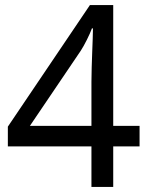

<svg xmlns="http://www.w3.org/2000/svg" viewBox="-20 -738 591 758"><path d="M341 -160H11V-238L335 -718H427V-241H531V-160H427V0H341ZM341 -241V-415Q341 -442 342 -472Q343 -502 344 -531Q345 -560 346 -585Q347 -610 347 -626H343Q336 -607 323 -581Q310 -555 299 -538L98 -241Z"/></svg>

Font: tamil15
Style: Book
Weight: 400
Designer: Jelle Bosma - Monotype Design Team
Foundry: Monotype Imaging Inc.
Version: Version 2.003